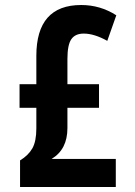

<svg xmlns="http://www.w3.org/2000/svg" viewBox="-20 -746 540 766"><path d="M442 0V-112H186Q249 -150 249 -235V-316H375V-410H249V-511Q249 -567 264.5 -589.5Q280 -612 314 -612Q356 -612 408 -583L444 -685Q380 -726 304 -726Q125 -726 125 -523V-410H58V-316H125V-234Q125 -182 109 -154Q93 -126 60 -106V0Z"/></svg>

Font: Noto Sans Mono UI Condensed
Style: Bold
Weight: 700
Width: 3
Designer: Monotype Design team
Foundry: Monotype Imaging Inc.
Version: 1.000